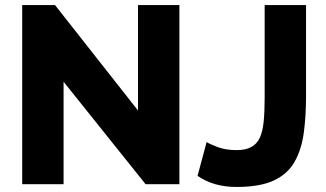

<svg xmlns="http://www.w3.org/2000/svg" viewBox="-20 -730 1293 761"><path d="M232 -406V0H68V-710H198L527 -292V-710H691V0H557ZM799 -167Q809 -160 841.5 -147.5Q874 -135 918 -135Q953 -135 975.5 -147Q998 -159 1009.5 -183.5Q1021 -208 1025 -247.5Q1029 -287 1029 -343V-710H1193V-349Q1193 -269 1184 -203Q1175 -137 1147.5 -88.5Q1120 -40 1065 -14.5Q1010 11 918 11Q871 11 833 0Q795 -11 763 -33Z"/></svg>

Font: Raleway Thin ExtraBold
Style: Regular
Weight: 800
Version: Version 4.026